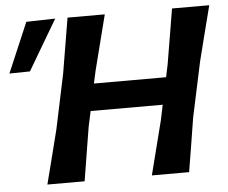

<svg xmlns="http://www.w3.org/2000/svg" viewBox="-106 -773 990 832"><g transform="rotate(-5 389.0 -357.0)"><path d="M67 0Q82 -58.5 95.8 -112.8Q109.5 -167 126.5 -234L177 -473.5Q189 -544 198 -599.2Q207 -654.5 217 -713H379Q364 -654 350 -598.8Q336 -543.5 318 -473L306 -418.5H620L631.5 -473.5Q643.5 -543.5 652.5 -598.8Q661.5 -654 671.5 -713H833.5Q818 -653 804.2 -598.5Q790.5 -544 772.5 -473L721.5 -234Q710.5 -165 701.8 -111.2Q693 -57.5 683.5 0H521.5Q536.5 -58.5 550.2 -113Q564 -167.5 581 -234L595 -301H281.5L267 -234Q256 -165.5 247 -111.2Q238 -57 229 0ZM-55 -493.5Q-31.5 -548.5 -8.5 -602.5Q14.5 -656.5 37.5 -710.5L163.5 -713.5Q145 -682 122.5 -644.2Q100 -606.5 77.2 -567.5Q54.5 -528.5 34.5 -495Z"/></g></svg>

Font: Commissioner Loud SemiBold
Style: Italic
Weight: 600
Italic angle: -12°
Designer: Kostas Bartsokas
Foundry: Kostas Bartsokas
Version: Version 1.000; ttfautohint (v1.8.3)